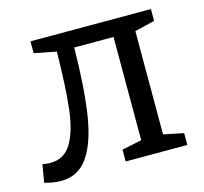

<svg xmlns="http://www.w3.org/2000/svg" viewBox="-84 -622 766 722"><g transform="rotate(-15 299.0 -260.5)"><path d="M562 -483 484 -464V-62L562 -46V0H322V-46L399 -62V-464H246Q244 -305 228 -203Q212 -101 174 -46.5Q136 8 69 8Q39 8 5 -2L17 -71Q34 -68 48 -68Q101 -68 129 -113.5Q157 -159 167 -242Q177 -325 179 -466L93 -483V-529H562Z"/></g></svg>

Font: Bitter Pro
Style: Regular
Weight: 400
Designer: Sol Matas, and Bitter project Authors
Foundry: Sol Matas
Version: Version 1.010